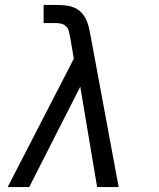

<svg xmlns="http://www.w3.org/2000/svg" viewBox="-20 -755 640 775"><path d="M11 0 278 -518 263 -606Q261 -617 258 -628.5Q255 -640 247.5 -648Q240 -656 228.5 -659Q217 -662 205 -662H156V-735H205Q223 -735 241 -733.5Q259 -732 275 -726Q291 -720 303.5 -709Q316 -698 324 -683.5Q332 -669 336.5 -652.5Q341 -636 344 -619L459 0H372L304 -405L98 0Z"/></svg>

Font: Iosevka Plex Etoile
Style: Italic
Weight: 400
Italic angle: -9°
Designer: Belleve Invis
Foundry: Belleve Invis
Version: Version 25.1.1; ttfautohint (v1.8.4)